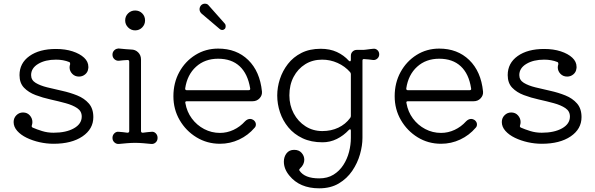

<svg xmlns="http://www.w3.org/2000/svg" viewBox="-20 -770 3233 1043"><path d="M271 11Q233 11 195 2.5Q157 -6 125 -21.5Q93 -37 73.5 -59Q54 -81 54 -107Q54 -129 69 -144Q84 -159 105 -159Q128 -159 142 -143Q156 -127 156 -107Q156 -98 153 -89Q152 -87 152 -85Q152 -80 157 -77Q180 -67 209 -58Q238 -49 271 -49Q339 -49 381.5 -73Q424 -97 424 -137Q424 -166 399.5 -182.5Q375 -199 336.5 -209.5Q298 -220 255 -229.5Q212 -239 173.5 -253.5Q135 -268 110.5 -293.5Q86 -319 86 -362Q86 -427 140 -465.5Q194 -504 284 -504Q335 -504 374.5 -491Q414 -478 437 -456.5Q460 -435 460 -407Q460 -405 460 -402Q460 -399 459 -396Q457 -378 442.5 -366Q428 -354 409 -354Q387 -354 372.5 -369Q358 -384 358 -404Q358 -412 361 -421V-424Q361 -431 356 -433Q324 -446 284 -446Q226 -446 187.5 -423Q149 -400 149 -362Q149 -335 173.5 -320Q198 -305 236.5 -295.5Q275 -286 318 -276.5Q361 -267 399.5 -251.5Q438 -236 462.5 -208Q487 -180 487 -134Q487 -69 428 -29Q369 11 271 11Z M714 -605Q692 -605 676 -621Q660 -637 660 -659Q660 -682 676 -697.5Q692 -713 714 -713Q737 -713 752.5 -697.5Q768 -682 768 -659Q768 -637 752.5 -621Q737 -605 714 -605ZM626 12Q612 13 601.5 3.5Q591 -6 591 -21Q591 -36 601.5 -46Q612 -56 626 -54Q637 -53 648.5 -52Q660 -51 672 -49Q682 -49 682 -58V-435Q682 -444 673 -444Q661 -443 649 -442.5Q637 -442 626 -440Q612 -439 601.5 -448.5Q591 -458 591 -473Q591 -487 600.5 -496.5Q610 -506 623 -506Q623 -506 620 -507Q619 -507 617 -507Q619 -507 620 -507Q639 -505 662.5 -503Q686 -501 692 -501Q715 -501 730.5 -485.5Q746 -470 746 -447V-58Q746 -49 756 -49Q768 -51 780 -52Q792 -53 802 -54Q816 -56 826 -46Q836 -36 836 -21Q836 -6 826 3.5Q816 13 802 12Q782 10 758.5 8Q735 6 714 6Q693 6 669.5 8Q646 10 626 12Z M1173 -613 1074 -697Q1064 -707 1064 -720Q1064 -731 1072 -741Q1081 -750 1093 -750Q1107 -750 1114 -740L1201 -642Q1206 -637 1206 -628Q1206 -618 1201 -613Q1195 -607 1187 -607Q1179 -607 1173 -613ZM1175 11Q1105 11 1047.5 -24Q990 -59 956 -117.5Q922 -176 922 -247Q922 -320 954 -378.5Q986 -437 1041.5 -471.5Q1097 -506 1165 -506Q1265 -506 1328.5 -444Q1392 -382 1403 -273Q1405 -252 1390 -236Q1375 -220 1352 -220H995Q984 -220 987 -210Q995 -163 1022 -126.5Q1049 -90 1089 -69Q1129 -48 1175 -48Q1213 -48 1248.5 -64.5Q1284 -81 1311 -111Q1324 -124 1339 -124Q1348 -124 1357 -118Q1370 -108 1370 -94Q1370 -83 1363 -76Q1328 -35 1279 -12Q1230 11 1175 11ZM995 -280H1330Q1341 -280 1339 -290Q1326 -369 1282 -410Q1238 -451 1165 -451Q1093 -451 1045 -407.5Q997 -364 986 -290V-288Q986 -280 995 -280Z M1714 253Q1608 253 1552 184Q1522 148 1522 108Q1522 82 1536.5 63Q1551 44 1578 44Q1604 44 1618.5 60.5Q1633 77 1633 98Q1633 110 1627.5 122Q1622 134 1610 145Q1603 152 1607 157Q1635 199 1714 199Q1759 199 1791.5 179Q1824 159 1845 126.5Q1866 94 1876 55.5Q1886 17 1886 -21V-60Q1886 -66 1883 -67.5Q1880 -69 1875 -64Q1846 -33 1809.5 -15Q1773 3 1732 3Q1670 3 1623.5 -19Q1577 -41 1546.5 -78Q1516 -115 1501 -160Q1486 -205 1486 -251Q1486 -296 1500.5 -340.5Q1515 -385 1544 -422.5Q1573 -460 1617.5 -482.5Q1662 -505 1722 -505Q1772 -505 1810 -487.5Q1848 -470 1875 -440Q1878 -437 1881 -437Q1886 -437 1886 -445V-467Q1886 -481 1895.5 -490Q1905 -499 1918 -499H1955Q1958 -499 1969.5 -500.5Q1981 -502 1992.5 -503.5Q2004 -505 2007 -505Q2020 -507 2030 -498Q2040 -489 2040 -475Q2040 -461 2030 -452Q2020 -443 2007 -444Q1996 -446 1983.5 -447Q1971 -448 1958 -449H1956Q1949 -449 1949 -441V-21Q1949 21 1935.5 68.5Q1922 116 1893.5 158Q1865 200 1820.5 226.5Q1776 253 1714 253ZM1731 -58Q1779 -58 1818 -76.5Q1857 -95 1882 -129Q1886 -134 1886 -140V-367Q1886 -373 1882 -378Q1854 -410 1814 -428Q1774 -446 1730 -446Q1678 -446 1638 -421Q1598 -396 1575 -352.5Q1552 -309 1552 -252Q1552 -198 1575.5 -154Q1599 -110 1639.5 -84Q1680 -58 1731 -58Z M2376 11Q2306 11 2249 -24Q2192 -59 2158 -117.5Q2124 -176 2124 -247Q2124 -320 2156 -378.5Q2188 -437 2243 -471.5Q2298 -506 2366 -506Q2465 -506 2529 -444Q2593 -382 2604 -273Q2606 -252 2591 -236Q2576 -220 2553 -220H2196Q2185 -220 2188 -210Q2196 -163 2223 -126.5Q2250 -90 2290 -69Q2330 -48 2376 -48Q2414 -48 2449.5 -64.5Q2485 -81 2512 -111Q2525 -124 2540 -124Q2549 -124 2558 -118Q2571 -108 2571 -94Q2571 -83 2564 -76Q2529 -35 2480 -12Q2431 11 2376 11ZM2196 -280H2531Q2542 -280 2539 -291Q2527 -369 2483 -410Q2439 -451 2366 -451Q2294 -451 2246 -407.5Q2198 -364 2187 -290V-288Q2187 -280 2196 -280Z M2923 11Q2885 11 2847 2.5Q2809 -6 2777 -21.5Q2745 -37 2725.5 -59Q2706 -81 2706 -107Q2706 -129 2721 -144Q2736 -159 2757 -159Q2780 -159 2794 -143Q2808 -127 2808 -107Q2808 -98 2805 -89Q2804 -87 2804 -85Q2804 -80 2809 -77Q2832 -67 2861 -58Q2890 -49 2923 -49Q2991 -49 3033.5 -73Q3076 -97 3076 -137Q3076 -166 3051.5 -182.5Q3027 -199 2988.5 -209.5Q2950 -220 2907 -229.5Q2864 -239 2825.5 -253.5Q2787 -268 2762.5 -293.5Q2738 -319 2738 -362Q2738 -427 2792 -465.5Q2846 -504 2936 -504Q2987 -504 3026.5 -491Q3066 -478 3089 -456.5Q3112 -435 3112 -407Q3112 -405 3112 -402Q3112 -399 3111 -396Q3109 -378 3094.5 -366Q3080 -354 3061 -354Q3039 -354 3024.5 -369Q3010 -384 3010 -404Q3010 -412 3013 -421V-424Q3013 -431 3008 -433Q2976 -446 2936 -446Q2878 -446 2839.5 -423Q2801 -400 2801 -362Q2801 -335 2825.5 -320Q2850 -305 2888.5 -295.5Q2927 -286 2970 -276.5Q3013 -267 3051.5 -251.5Q3090 -236 3114.5 -208Q3139 -180 3139 -134Q3139 -69 3080 -29Q3021 11 2923 11Z"/></svg>

Font: Kiwi Maru Light
Style: Regular
Weight: 300
Designer: Hiroki-Chan
Version: Version 1.100